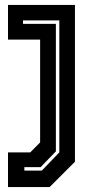

<svg xmlns="http://www.w3.org/2000/svg" viewBox="-20 -560 393 780"><path d="M12.5 200V59H103L143 18.5V-399H12.5V-540H284.5V97L181.5 200ZM79 133H150L221 59V-477H73.5V-463H207V55L145 119H79Z"/></svg>

Font: Tourney
Style: Bold
Weight: 700
Designer: Tyler Finck
Foundry: Etcetera Type Co
Version: Version 1.015